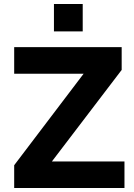

<svg xmlns="http://www.w3.org/2000/svg" viewBox="-20 -941 671 961"><path d="M51 0V-114L438 -624L444 -572H51V-705H589V-591L201 -82L196 -133H603V0ZM250 -784V-921H394V-784Z"/></svg>

Font: Nunito Sans 10pt ExtraBold
Style: Regular
Weight: 800
Designer: Vernon Adams
Foundry: Vernon Adams
Version: Version 3.101;gftools[0.9.27]